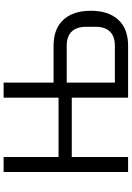

<svg xmlns="http://www.w3.org/2000/svg" viewBox="149 -888 738 1077"><g transform="rotate(-90 518.5 -349.0)"><path d="M92.8 -698.2V0H176.8V-315.9H509.8V0H801.8Q895.5 0 946.3 -54.7Q997.1 -109.4 997.1 -209Q997.1 -308.6 946.3 -363.3Q895.5 -418 801.8 -418H594.2V-698.2H509.8V-390.1H176.8V-698.2ZM801.8 -74.2H594.2V-344.2H801.8Q853 -344.2 880.1 -316.7Q907.2 -289.1 907.2 -234.9V-183.1Q907.2 -128.9 880.1 -101.6Q853 -74.2 801.8 -74.2Z"/></g></svg>

Font: Plexus Sans
Style: Regular
Weight: 400
Version: Version 2.001;PS 002.001;hotconv 1.0.70;makeotf.lib2.5.58329